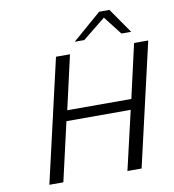

<svg xmlns="http://www.w3.org/2000/svg" viewBox="-95 -984 969 1068"><g transform="rotate(-10 389.0 -450.0)"><path d="M374 -759 537 -900H595L693 -759H638L557 -863L428 -759ZM97 0 257 -695H336L267 -391H629L698 -695H778L618 0H538L615 -332H252L176 0Z"/></g></svg>

Font: Coval
Style: ExtraLight Italic
Weight: 200
Foundry: Context Ltd
Version: Version 001.000